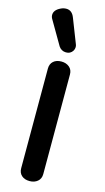

<svg xmlns="http://www.w3.org/2000/svg" viewBox="-152 -1061 609 1117"><g transform="rotate(15 152.5 -502.0)"><path d="M86 -50V-650Q86 -678 104 -694Q122 -710 152 -710Q181 -710 200 -694Q219 -678 219 -650V-50Q219 -22 200 -6Q181 10 152 10Q122 10 104 -6Q86 -22 86 -50ZM163 -768Q149 -768 137.5 -774.5Q126 -781 119 -792L38 -931Q29 -945 29 -958Q29 -988 67 -1006Q83 -1014 100 -1014Q135 -1014 150 -974L207 -828Q210 -821 210 -812Q210 -800 203.5 -789.5Q197 -779 186 -773Q177 -768 163 -768Z"/></g></svg>

Font: Kodchasan
Style: Bold
Weight: 700
Designer: Katatrad Aksorn Co.,Ltd.
Foundry: Cadson Demak Co.,Ltd.
Version: Version 1.000; ttfautohint (v1.6)